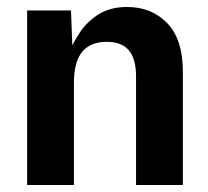

<svg xmlns="http://www.w3.org/2000/svg" viewBox="-20 -530 597 550"><path d="M57.7 -500H183.4L188.4 -366.5L166.8 -357.5Q187.7 -405.5 208.5 -436.7Q229.3 -467.9 262.5 -489Q295.7 -510 344 -510Q414.4 -510 459.1 -463.6Q503.8 -417.3 503.8 -325.2V0H369.7V-311.5Q369.7 -361 349.3 -385.6Q328.9 -410.2 285.7 -410.2Q239.3 -410.2 215.5 -381.7Q191.8 -353.1 191.8 -293.2V0H57.7Z"/></svg>

Font: TASA Orbiter VF Text
Style: Regular
Weight: 400
Designer: Weizhong Zhang
Foundry: 本地遙控
Version: Version 1.001;Glyphs 3.2 (3192)